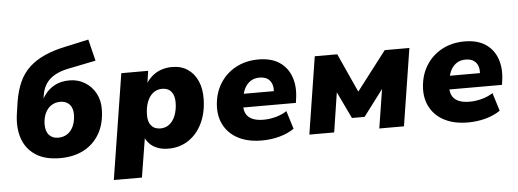

<svg xmlns="http://www.w3.org/2000/svg" viewBox="-55 -886 3302 1225"><g transform="rotate(-5 1596.0 -273.5)"><path d="M300 11Q202 11 141.5 -29.5Q81 -70 58 -141Q35 -212 50 -304L60 -372Q72 -444 96.5 -497.5Q121 -551 162 -589Q203 -627 261.5 -653Q320 -679 398 -695L544 -727L578 -589L396 -552Q348 -542 313.5 -522.5Q279 -503 258 -472.5Q237 -442 230 -399L220 -336H206Q220 -371 244 -403.5Q268 -436 307 -457Q346 -478 402 -478Q455 -478 499 -451.5Q543 -425 568 -378.5Q593 -332 591 -272Q589 -183 552 -119.5Q515 -56 450.5 -22.5Q386 11 300 11ZM298 -120Q332 -120 357 -136.5Q382 -153 396 -184Q410 -215 411 -255Q412 -299 390.5 -323Q369 -347 331 -347Q298 -347 273 -330.5Q248 -314 234 -284Q220 -254 219 -215Q218 -169 239.5 -144.5Q261 -120 298 -120Z M628 180 735 -495H907L895 -414H892Q911 -444 937 -465Q963 -486 994.5 -496Q1026 -506 1060 -506Q1119 -506 1160.5 -478Q1202 -450 1224 -399.5Q1246 -349 1244 -282Q1242 -197 1210.5 -131Q1179 -65 1123 -27Q1067 11 992 11Q938 11 899 -12.5Q860 -36 843 -80L850 -79L808 180ZM953 -122Q987 -122 1011.5 -141.5Q1036 -161 1049.5 -196Q1063 -231 1064 -275Q1065 -322 1044.5 -347.5Q1024 -373 985 -373Q952 -373 927.5 -353.5Q903 -334 889.5 -299.5Q876 -265 875 -220Q873 -173 894 -147.5Q915 -122 953 -122Z M1592 11Q1507 11 1446.5 -18.5Q1386 -48 1354 -102Q1322 -156 1324 -227Q1327 -310 1365 -373Q1403 -436 1467.5 -471Q1532 -506 1613 -506Q1696 -506 1748 -471Q1800 -436 1821.5 -375Q1843 -314 1832 -237L1828 -209H1469L1482 -296H1708L1693 -283Q1698 -315 1690 -339Q1682 -363 1662.5 -376.5Q1643 -390 1610 -390Q1578 -390 1555 -375.5Q1532 -361 1518 -336.5Q1504 -312 1499 -281L1493 -245Q1487 -204 1498.5 -176Q1510 -148 1539 -134Q1568 -120 1613 -120Q1653 -120 1693 -131Q1733 -142 1763 -162L1799 -46Q1760 -19 1706 -4Q1652 11 1592 11Z M1896 0 1974 -495H2118L2231 -246L2422 -495H2580L2502 0H2344L2389 -285H2410L2257 -82H2176L2079 -285H2099L2055 0Z M2912 11Q2827 11 2766.5 -18.5Q2706 -48 2674 -102Q2642 -156 2644 -227Q2647 -310 2685 -373Q2723 -436 2787.5 -471Q2852 -506 2933 -506Q3016 -506 3068 -471Q3120 -436 3141.5 -375Q3163 -314 3152 -237L3148 -209H2789L2802 -296H3028L3013 -283Q3018 -315 3010 -339Q3002 -363 2982.5 -376.5Q2963 -390 2930 -390Q2898 -390 2875 -375.5Q2852 -361 2838 -336.5Q2824 -312 2819 -281L2813 -245Q2807 -204 2818.5 -176Q2830 -148 2859 -134Q2888 -120 2933 -120Q2973 -120 3013 -131Q3053 -142 3083 -162L3119 -46Q3080 -19 3026 -4Q2972 11 2912 11Z"/></g></svg>

Font: Nunito Sans 11pt Black
Style: Italic
Weight: 900
Italic angle: -9°
Version: Version 3.101;gftools[0.9.27]